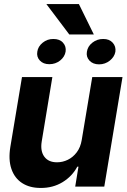

<svg xmlns="http://www.w3.org/2000/svg" viewBox="-20 -930 631 957"><path d="M387.3 -232 439.8 -545.9H590.6L499.8 0H354.9L371.1 -99.2H365.2Q340.1 -51.6 292 -22.1Q243.8 7.3 182.4 6.8Q127.6 6.8 90 -17.7Q52.4 -42.3 36.8 -88.3Q21.1 -134.4 31.6 -198L89.6 -545.9H241L187.9 -224.6Q180.2 -177 201.1 -148.8Q222.1 -120.6 265 -121.1Q292.2 -121.1 318 -133.6Q343.8 -146.1 362.5 -170.8Q381.3 -195.6 387.3 -232ZM166 -672.7Q169.5 -698.3 192.7 -717.2Q215.9 -736 245.9 -735.7Q277 -736 293.9 -717.4Q310.8 -698.7 307 -672.7Q302.7 -646.7 279.7 -628.3Q256.6 -610 225.8 -610Q195.7 -610 178.6 -628.3Q161.4 -646.7 166 -672.7ZM413.1 -671.9Q416.9 -699 440.6 -717.5Q464.3 -736 494.5 -735.7Q524.9 -736 541.8 -717.1Q558.8 -698.1 555.1 -671.9Q550.5 -646.5 527.4 -627.9Q504.3 -609.4 473.8 -609.2Q443.1 -609.4 425.9 -627.9Q408.8 -646.5 413.1 -671.9ZM373.2 -909.8 447.7 -758.2H325.4L211.1 -909.8Z"/></svg>

Font: Inter Tight
Style: Italic
Weight: 400
Italic angle: -9.39999°
Designer: Rasmus Andersson
Foundry: rsms
Version: Version 3.002